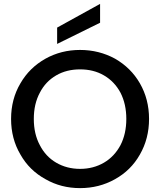

<svg xmlns="http://www.w3.org/2000/svg" viewBox="-20 -961 824 988"><path d="M392 7C392 7 392 7 392 7C457 7 517 -8 572 -39C626 -69 669 -111 700 -166C731 -220 747 -281 747 -349C747 -349 747 -349 747 -349C747 -417 731 -478 700 -532C669 -586 626 -628 572 -659C517 -689 457 -704 392 -704C392 -704 392 -704 392 -704C327 -704 268 -689 214 -659C159 -628 116 -586 85 -532C53 -478 37 -417 37 -349C37 -349 37 -349 37 -349C37 -281 53 -220 85 -166C116 -111 159 -69 214 -39C268 -8 327 7 392 7ZM392 -92C392 -92 392 -92 392 -92C346 -92 305 -103 269 -124C233 -145 205 -175 185 -214C164 -253 154 -298 154 -349C154 -349 154 -349 154 -349C154 -400 164 -445 185 -484C205 -523 233 -552 269 -573C305 -594 346 -604 392 -604C392 -604 392 -604 392 -604C438 -604 479 -594 515 -573C551 -552 579 -523 600 -484C620 -445 630 -400 630 -349C630 -349 630 -349 630 -349C630 -298 620 -253 600 -214C579 -175 551 -145 515 -124C479 -103 438 -92 392 -92ZM495 -941C495 -941 274 -819 274 -819C274 -819 274 -735 274 -735C274 -735 495 -844 495 -844C495 -844 495 -941 495 -941Z"/></svg>

Font: Girnar Poppins
Style: Medium
Weight: 500
Designer: Ninad Kale (Devanagari), Jonny Pinhorn (Latin)
Foundry: Indian Type Foundry
Version: ""